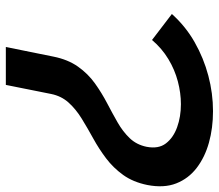

<svg xmlns="http://www.w3.org/2000/svg" viewBox="-66 -684 750 658"><g transform="rotate(90 309.0 -355.0)"><path d="M141 0 174 -163Q184 -213 208.5 -247.5Q233 -282 266 -305.5Q299 -329 333.5 -347Q368 -365 399.5 -383Q431 -401 453.5 -424.5Q476 -448 483 -482Q491 -523 471.5 -548.5Q452 -574 416 -587Q380 -600 337 -600Q299 -600 259 -589.5Q219 -579 182.5 -557Q146 -535 117 -501L28 -569Q70 -616 124.5 -647Q179 -678 239.5 -694Q300 -710 361 -710Q419 -710 469 -696Q519 -682 555.5 -654Q592 -626 608.5 -584Q625 -542 614 -485Q604 -436 579.5 -402Q555 -368 522.5 -343.5Q490 -319 454.5 -299.5Q419 -280 386.5 -260Q354 -240 331.5 -215Q309 -190 302 -155L271 0Z"/></g></svg>

Font: Montserrat Thin SemiBold
Style: Italic
Weight: 600
Italic angle: -11.3°
Version: Version 9.000